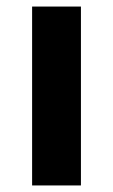

<svg xmlns="http://www.w3.org/2000/svg" viewBox="-20 -566 345 586"><path d="M227 0H78V-546H227Z"/></svg>

Font: Noto Sans Myanmar
Style: Regular
Weight: 400
Designer: Monotype Design Team
Foundry: Monotype Imaging Inc.
Version: Version 2.107